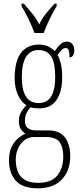

<svg xmlns="http://www.w3.org/2000/svg" viewBox="-20 -786 439 1047"><path d="M186 241Q104 241 66.5 199.5Q29 158 29 88Q29 45 43 16Q57 -13 78 -31Q99 -49 119 -57Q105 -65 94 -81.5Q83 -98 83 -127Q83 -155 95.5 -176Q108 -197 124 -212Q96 -229 78 -268Q60 -307 60 -358Q60 -454 95 -498.5Q130 -543 194 -543Q221 -543 243 -532.5Q265 -522 278 -507Q291 -525 306.5 -542Q322 -559 345 -559Q365 -559 375 -545Q385 -531 385 -513Q385 -495 378.5 -484Q372 -473 359 -473Q359 -499 355 -511.5Q351 -524 337 -524Q328 -524 318 -515.5Q308 -507 294 -486Q305 -466 312 -438Q319 -410 319 -363Q319 -285 287.5 -240Q256 -195 194 -195Q183 -195 169 -196.5Q155 -198 146 -201Q135 -188 125.5 -171Q116 -154 116 -128Q116 -99 132 -87Q148 -75 177 -75H240Q308 -75 335.5 -35Q363 5 363 64Q363 145 317 193Q271 241 186 241ZM191 -224Q281 -224 281 -365Q281 -447 258 -480Q235 -513 189 -513Q147 -513 123 -477.5Q99 -442 99 -364Q99 -224 191 -224ZM187 211Q262 211 293.5 170Q325 129 325 67Q325 16 304.5 -11.5Q284 -39 228 -39H166Q124 -39 95 -3.5Q66 32 66 86Q66 121 77 149.5Q88 178 114.5 194.5Q141 211 187 211ZM168 -606Q156 -640 135.5 -682.5Q115 -725 97 -753V-766H110Q135 -737 155.5 -712.5Q176 -688 194 -653Q211 -688 231 -712.5Q251 -737 277 -766H289V-753Q271 -725 251 -682.5Q231 -640 218 -606Z"/></svg>

Font: Noto Serif ExtraCondensed ExtraLight
Style: Regular
Weight: 200
Width: 2
Designer: Monotype Design Team
Foundry: Monotype Imaging Inc.
Version: Version 2.015